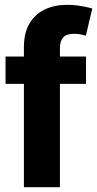

<svg xmlns="http://www.w3.org/2000/svg" viewBox="-20 -782 405 802"><path d="M339.3 -545.9V-431.8H3.1V-545.9ZM79.9 0V-585.4Q79.9 -644.5 103.1 -683.7Q126.4 -722.9 166.8 -742.3Q207.2 -761.7 258.4 -761.7Q293.5 -761.7 322.6 -756.2Q351.8 -750.6 365.4 -746.5L338.7 -633.2Q329.7 -635.9 316.9 -638.4Q304.2 -640.8 290 -640.8Q257 -640.8 243.7 -625.3Q230.3 -609.8 230.3 -581.8V0Z"/></svg>

Font: Inter Tight
Style: Regular
Weight: 400
Designer: Rasmus Andersson
Foundry: rsms
Version: Version 3.002